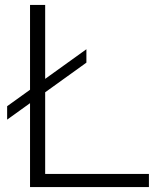

<svg xmlns="http://www.w3.org/2000/svg" viewBox="-20 -760 636 780"><path d="M102 0V-740H163.5V-53.5H585V0ZM9 -274V-328.5L331 -560V-505.5Z"/></svg>

Font: Encode Sans Expanded Light
Style: Regular
Weight: 300
Width: 7
Designer: Multiple Designers
Foundry: Impallari Type
Version: Version 3.000; ttfautohint (v1.8.3) -l 8 -r 50 -G 200 -x 14 